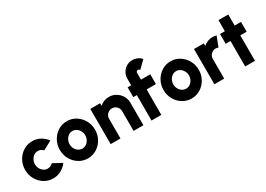

<svg xmlns="http://www.w3.org/2000/svg" viewBox="-2 -1554 3271 2359"><g transform="rotate(-30 1633.0 -374.5)"><path d="M355 -159 480 -91Q445.5 -44 393.5 -15.5Q341.5 13 280 13Q211 13 154.2 -22.5Q97.5 -58 63.8 -117.8Q30 -177.5 30 -250Q30 -323 63.8 -383Q97.5 -443 154.2 -478.5Q211 -514 280 -514Q341.5 -514 393.5 -485.5Q445.5 -457 480 -409L355 -341.5Q323.5 -375 280 -375Q248.5 -375 223.5 -357.5Q198.5 -340 183.8 -311.5Q169 -283 169 -250Q169 -217.5 183.8 -189.2Q198.5 -161 223.5 -143.5Q248.5 -126 280 -126Q322.5 -126 355 -159Z M772 13Q703 13 646.2 -22.5Q589.5 -58 555.8 -117.8Q522 -177.5 522 -250Q522 -323 555.8 -383Q589.5 -443 646.2 -478.5Q703 -514 772 -514Q841 -514 897.8 -478.5Q954.5 -443 988.2 -383Q1022 -323 1022 -250Q1022 -177.5 988.2 -117.8Q954.5 -58 897.8 -22.5Q841 13 772 13ZM772 -126Q803.5 -126 828.5 -143.2Q853.5 -160.5 868.2 -188.5Q883 -216.5 883 -250Q883 -284.5 867.8 -312.8Q852.5 -341 827.2 -358Q802 -375 772 -375Q741 -375 715.8 -357.8Q690.5 -340.5 675.8 -312Q661 -283.5 661 -250Q661 -215 676.2 -187Q691.5 -159 716.8 -142.5Q742 -126 772 -126Z M1563.5 -318V0H1424V-280Q1424 -318.5 1396.8 -345.8Q1369.5 -373 1331 -373Q1292.5 -373 1265.2 -345.8Q1238 -318.5 1238 -280V0H1099L1098.5 -500H1237.5L1238 -463.5Q1263.5 -487 1296.8 -500.5Q1330 -514 1367.5 -514Q1421.5 -514 1466 -487.5Q1510.5 -461 1537 -416.8Q1563.5 -372.5 1563.5 -318Z M1817.5 -596.5V-500H1949.5V-361H1817.5V0H1678.5V-361H1628.5V-500H1678.5V-596.5Q1678.5 -642 1701 -679.5Q1723.5 -717 1761.2 -739.5Q1799 -762 1845 -762Q1878.5 -762 1911.2 -748.2Q1944 -734.5 1969.5 -705.5L1869.5 -607Q1866 -615 1859 -619Q1852 -623 1845 -623Q1834 -623 1825.8 -615.2Q1817.5 -607.5 1817.5 -596.5Z M2243.5 13Q2174.5 13 2117.8 -22.5Q2061 -58 2027.2 -117.8Q1993.5 -177.5 1993.5 -250Q1993.5 -323 2027.2 -383Q2061 -443 2117.8 -478.5Q2174.5 -514 2243.5 -514Q2312.5 -514 2369.2 -478.5Q2426 -443 2459.8 -383Q2493.5 -323 2493.5 -250Q2493.5 -177.5 2459.8 -117.8Q2426 -58 2369.2 -22.5Q2312.5 13 2243.5 13ZM2243.5 -126Q2275 -126 2300 -143.2Q2325 -160.5 2339.8 -188.5Q2354.5 -216.5 2354.5 -250Q2354.5 -284.5 2339.2 -312.8Q2324 -341 2298.8 -358Q2273.5 -375 2243.5 -375Q2212.5 -375 2187.2 -357.8Q2162 -340.5 2147.2 -312Q2132.5 -283.5 2132.5 -250Q2132.5 -215 2147.8 -187Q2163 -159 2188.2 -142.5Q2213.5 -126 2243.5 -126Z M2570.5 0 2570 -500H2709L2709.5 -463.5Q2735 -487 2768.2 -500.5Q2801.5 -514 2839 -514Q2866.5 -514 2894 -506L2839.5 -365Q2821.5 -373 2802.5 -373Q2764 -373 2736.8 -345.8Q2709.5 -318.5 2709.5 -280V0Z M3236.5 -361H3146.5V0H3007.5V-361H2939V-500H3007.5V-657H3146.5V-500H3236.5Z"/></g></svg>

Font: Urbanist ExtraBold
Style: Regular
Weight: 800
Designer: Corey Hu
Foundry: Corey Hu
Version: Version 1.330; ttfautohint (v1.8.4.7-5d5b)